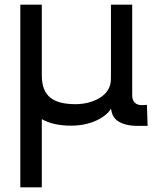

<svg xmlns="http://www.w3.org/2000/svg" viewBox="-20 -524 652 822"><path d="M589 -74C562 -73 546 -88 546 -116V-504H455V-202C455 -191 455 -178 453 -167C442 -107 368 -78 304 -78C210 -78 159 -110 159 -201V-504H67V278H159V-14C192 5 234 14 285 14C380 14 440 -30 455 -59L458 -45C463 -21 485 15 572 15H612L609 -75Z"/></svg>

Font: Hibana SubMedium
Style: Regular
Weight: 500
Width: 6
Designer: pygmalion
Foundry: ybstudio
Version: Version 0.930;hotconv 1.0.109;makeotfexe 2.5.65596